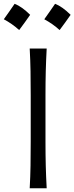

<svg xmlns="http://www.w3.org/2000/svg" viewBox="-60 -1002 396 1022"><path d="M98.1 0Q101.6 -62.5 102.5 -120.1Q103.5 -177.7 103.5 -246.6V-495.6Q103.5 -564.9 102.5 -622.8Q101.6 -680.7 98.1 -743.7H188.5Q185.1 -680.7 183.6 -622.8Q182.1 -564.9 182.1 -495.6V-246.6Q182.1 -177.7 183.6 -120.1Q185.1 -62.5 188.5 0ZM233.2 -981.7Q271.3 -967.2 315.9 -923.1Q286.9 -881.2 257.3 -842Q239.1 -858.7 218.4 -873.2Q197.7 -887.7 175.7 -899.5Q190.7 -919.9 204.4 -940.1Q218.1 -960.2 233.2 -981.7ZM17.8 -981.7Q56 -967.2 100.5 -923.1Q71.5 -881.2 42 -842Q23.7 -858.7 3 -873.2Q-17.6 -887.7 -39.7 -899.5Q-24.6 -919.9 -10.9 -940.1Q2.8 -960.2 17.8 -981.7Z"/></svg>

Font: Pinar-FD Regular
Style: FD-Regular
Weight: 400
Designer: Amin Abedi
Version: Version 3.000